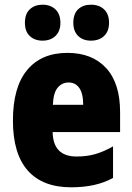

<svg xmlns="http://www.w3.org/2000/svg" viewBox="-20 -880 563 817"><path d="M267 -655Q372 -655 431.5 -590.5Q491 -526 491 -403V-318H204Q206 -214 306 -214Q349 -214 384.5 -224Q420 -234 461 -257V-123Q390 -83 283 -83Q161 -83 98 -154.5Q35 -226 35 -367Q35 -509 95.5 -582Q156 -655 267 -655ZM272 -529Q244 -529 225.5 -507Q207 -485 205 -434H334Q334 -482 317.5 -505.5Q301 -529 272 -529ZM86 -783Q86 -821 107 -840.5Q128 -860 161 -860Q195 -860 216 -840Q237 -820 237 -783Q237 -747 216 -727Q195 -707 161 -707Q128 -707 107 -726.5Q86 -746 86 -783ZM292 -783Q292 -821 312.5 -840.5Q333 -860 367 -860Q402 -860 423 -840Q444 -820 444 -783Q444 -747 423 -727Q402 -707 367 -707Q333 -707 312.5 -727Q292 -747 292 -783Z"/></svg>

Font: Noto Sans Kannada UI Condensed Black
Style: Regular
Weight: 900
Width: 3
Designer: Jelle Bosma - Monotype Design Team
Foundry: Monotype Imaging Inc.
Version: Version 2.005; ttfautohint (v1.8.4.7-5d5b)